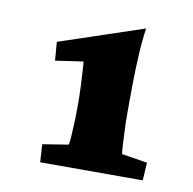

<svg xmlns="http://www.w3.org/2000/svg" viewBox="-54 -637 499 497"><g transform="rotate(10 195.5 -388.5)"><path d="M282.2 -352.5Q282.2 -334 283.2 -311.5Q284.2 -289.1 285.2 -272.5Q286.1 -255.9 287.1 -252L354.5 -241.2L351.6 -194.3H82L79.1 -241.2L146.5 -252Q148.4 -255.9 149.4 -271Q150.4 -286.1 151.4 -307.1Q152.3 -328.1 152.3 -344.7V-376Q152.3 -385.7 151.4 -404.8Q150.4 -423.8 149.4 -442.9Q148.4 -461.9 147.5 -470.7L74.2 -460L70.3 -508.8L292 -583Q287.1 -550.8 285.2 -513.7Q283.2 -476.6 282.7 -443.4Q282.2 -410.2 282.2 -389.6Z"/></g></svg>

Font: Crimson Pro ExtraBold
Style: Regular
Weight: 800
Designer: Jacques Le Bailly
Foundry: Baron von Fonthausen
Version: Version 1.003